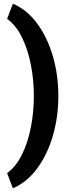

<svg xmlns="http://www.w3.org/2000/svg" viewBox="-20 -804 396 1030"><path d="M161.6 -289.1Q161.6 -373 146 -454.6Q130.4 -536.1 98.6 -601.8Q66.9 -667.5 18.1 -703.1L49.3 -784.2Q125 -752 179.7 -677.5Q234.4 -603 263.7 -502.2Q293 -401.4 293 -289.1Q293 -176.8 263.7 -75.9Q234.4 24.9 179.7 99.1Q125 173.3 49.3 206.1L18.1 125Q66.9 88.9 98.6 23.7Q130.4 -41.5 146 -123.3Q161.6 -205.1 161.6 -289.1Z"/></svg>

Font: Vazirmatn UI Black
Style: Regular
Weight: 900
Designer: Saber Rastikerdar
Foundry: Saber Rastikerdar
Version: Version 33.003